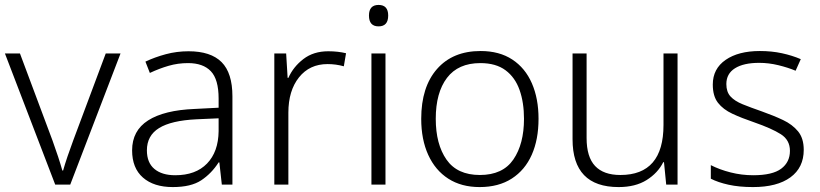

<svg xmlns="http://www.w3.org/2000/svg" viewBox="-20 -749 3327 779"><path d="M204 0 0 -532H61L193 -179Q205 -146 215.5 -114Q226 -82 233 -57H236Q243 -82 254 -114.5Q265 -147 277 -179L409 -532H469L265 0Z M745 -541Q835 -541 879 -497Q923 -453 923 -358V0H880L870 -90H867Q838 -45 796.5 -17.5Q755 10 681 10Q604 10 560 -28.5Q516 -67 516 -139Q516 -219 581 -260.5Q646 -302 770 -307L867 -312V-349Q867 -427 835.5 -460Q804 -493 743 -493Q702 -493 664 -482Q626 -471 588 -453L570 -499Q608 -517 652.5 -529Q697 -541 745 -541ZM777 -265Q675 -260 625.5 -229.5Q576 -199 576 -139Q576 -89 606.5 -63.5Q637 -38 691 -38Q774 -38 820 -85.5Q866 -133 867 -217V-269Z M1312 -541Q1351 -541 1384 -533L1375 -480Q1343 -489 1309 -489Q1236 -489 1193 -435Q1150 -381 1150 -292V0H1093V-532H1141L1147 -433H1150Q1170 -478 1211 -509.5Q1252 -541 1312 -541Z M1516 -729Q1555 -729 1555 -686Q1555 -642 1516 -642Q1477 -642 1477 -686Q1477 -729 1516 -729ZM1544 -532V0H1487V-532Z M2165 -267Q2165 -183 2137.5 -121Q2110 -59 2056.5 -24.5Q2003 10 1926 10Q1852 10 1799 -24Q1746 -58 1717.5 -120.5Q1689 -183 1689 -267Q1689 -396 1753 -469Q1817 -542 1930 -542Q2006 -542 2058.5 -507.5Q2111 -473 2138 -411Q2165 -349 2165 -267ZM1748 -267Q1748 -164 1791.5 -101.5Q1835 -39 1927 -39Q2020 -39 2063 -102Q2106 -165 2106 -267Q2106 -333 2088 -384Q2070 -435 2031 -464Q1992 -493 1929 -493Q1839 -493 1793.5 -433Q1748 -373 1748 -267Z M2729 -532V0H2683L2674 -91H2671Q2649 -47 2603.5 -18.5Q2558 10 2490 10Q2303 10 2303 -184V-532H2360V-189Q2360 -112 2394.5 -75.5Q2429 -39 2497 -39Q2672 -39 2672 -242V-532Z M3241 -141Q3241 -69 3187 -29.5Q3133 10 3035 10Q2979 10 2936 0.5Q2893 -9 2864 -24V-79Q2899 -61 2944 -49.5Q2989 -38 3036 -38Q3114 -38 3149.5 -64.5Q3185 -91 3185 -137Q3185 -181 3148 -204.5Q3111 -228 3039 -253Q2989 -270 2951.5 -287.5Q2914 -305 2893 -332Q2872 -359 2872 -406Q2872 -470 2924 -506Q2976 -542 3063 -542Q3111 -542 3152.5 -533Q3194 -524 3229 -509L3208 -462Q3177 -475 3138 -484.5Q3099 -494 3060 -494Q2997 -494 2962 -472Q2927 -450 2927 -408Q2927 -376 2944 -357.5Q2961 -339 2993 -326Q3025 -313 3071 -297Q3119 -280 3157 -262Q3195 -244 3218 -216Q3241 -188 3241 -141Z"/></svg>

Font: Noto Sans Light
Style: Regular
Weight: 300
Designer: Monotype Design Team
Foundry: Monotype Imaging Inc.
Version: Version 2.007